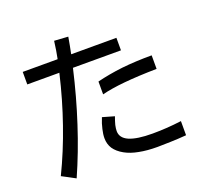

<svg xmlns="http://www.w3.org/2000/svg" viewBox="-142 -984 1283 1196"><g transform="rotate(-20 500.0 -386.0)"><path d="M293.9 -615.2Q293.9 -614.3 293 -612.3Q254.9 -449.2 202.1 -297.9Q149.4 -145.5 82 -6.8Q96.7 1 119.1 12.7Q140.6 24.4 169.9 40Q236.3 -109.4 289.1 -272.5Q342.8 -436.5 383.8 -615.2Q490.2 -615.2 702.1 -615.2Q702.1 -635.7 702.1 -698.2Q627 -698.2 402.3 -698.2Q407.2 -725.6 413.1 -752.9Q418 -779.3 422.9 -807.6Q392.6 -809.6 331.1 -813.5Q326.2 -780.3 322.3 -752Q317.4 -722.7 312.5 -698.2Q235.4 -698.2 81.1 -698.2Q81.1 -677.7 81.1 -615.2Q134.8 -615.2 293.9 -615.2ZM503.9 -395.5Q564.5 -411.1 655.3 -419.9Q747.1 -428.7 871.1 -430.7Q871.1 -460.9 871.1 -520.5Q764.6 -520.5 672.9 -510.7Q582 -500 503.9 -480.5Q503.9 -452.1 503.9 -395.5ZM448.2 -264.6Q432.6 -226.6 425.8 -194.3Q418 -162.1 418 -135.7Q418 -96.7 437.5 -66.4Q458 -36.1 498 -13.7Q536.1 7.8 588.9 17.6Q641.6 28.3 710.9 28.3Q747.1 28.3 794.9 26.4Q842.8 25.4 902.3 20.5Q902.3 -10.7 902.3 -73.2Q849.6 -66.4 801.8 -63.5Q753.9 -60.5 710 -60.5Q607.4 -60.5 555.7 -83Q504.9 -105.5 504.9 -151.4Q504.9 -168 509.8 -190.4Q515.6 -212.9 526.4 -242.2Q500 -250 448.2 -264.6Z"/></g></svg>

Font: Aptus Gothic JP
Style: Medium
Weight: 400
Designer: Fuminori Ogawa / Motoya
Version: Version 1